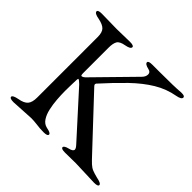

<svg xmlns="http://www.w3.org/2000/svg" viewBox="-161 -830 1010 1010"><g transform="rotate(45 344.0 -325.0)"><path d="M186 -2 60 5Q31 5 31 -7Q31 -18 67 -25Q102 -31 116.5 -47.5Q131 -64 131 -101V-551Q131 -585 116.5 -600Q102 -615 67 -622Q31 -628 31 -642Q31 -653 60 -653L172 -651L269 -653Q298 -653 298 -642Q298 -628 264 -622Q230 -616 220.5 -600Q211 -584 211 -551V-364Q211 -345 216 -345Q227 -345 243 -363L443 -567Q458 -582 458 -599Q458 -616 439 -620Q408 -627 408 -640Q408 -651 437 -651H491Q547 -651 585.5 -652Q624 -653 646 -655H653Q675 -655 675 -644Q675 -630 642 -624Q580 -613 525.5 -580Q471 -547 416.5 -494.5Q362 -442 298 -371Q296 -367 296 -365Q296 -360 303 -353L545 -95Q569 -69 583 -56Q597 -43 612 -37Q627 -31 651 -25Q688 -18 688 -6Q688 5 659 5L520 0L439 1Q410 1 410 -10Q410 -21 438 -28Q465 -34 465 -47Q465 -56 450 -72L238 -306Q221 -323 215 -323Q211 -323 211 -283Q211 -274 210.5 -260Q210 -246 210 -229Q210 -200 212.5 -166.5Q215 -133 222 -102Q229 -71 243 -50Q257 -29 280 -24Q313 -18 313 -7Q313 5 284 5Q270 5 256 4Q242 3 229 1Q204 -2 186 -2Z"/></g></svg>

Font: Benne
Style: Regular
Weight: 400
Designer: John-Daniel Harrington
Version: Version 1.001